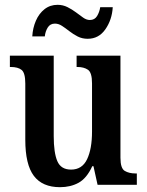

<svg xmlns="http://www.w3.org/2000/svg" viewBox="-20 -767 610 797"><path d="M229 10Q156 10 120.5 -37Q85 -84 85 -187V-420Q85 -464 70 -476.5Q55 -489 24 -489H21V-536H203V-202Q203 -133 218 -98Q233 -63 275 -63Q321 -63 341.5 -106Q362 -149 362 -221V-421Q362 -466 345 -477.5Q328 -489 301 -489H298V-536H480V-112Q480 -68 498 -57.5Q516 -47 542 -47H548V0H385L368 -77H363Q340 -27 306.5 -8.5Q273 10 229 10ZM344 -606Q321 -606 302.5 -615.5Q284 -625 268 -637.5Q252 -650 237.5 -659.5Q223 -669 208 -669Q188 -669 178 -652.5Q168 -636 166 -616H114Q116 -651 129 -681Q142 -711 165 -729Q188 -747 219 -747Q241 -747 260 -737.5Q279 -728 295 -716Q311 -704 325 -694Q339 -684 353 -684Q373 -684 383 -700.5Q393 -717 396 -737H448Q445 -685 417.5 -645.5Q390 -606 344 -606Z"/></svg>

Font: Noto Serif Condensed SemiBold
Style: Regular
Weight: 600
Width: 3
Designer: Monotype Design Team
Foundry: Monotype Imaging Inc.
Version: Version 2.013